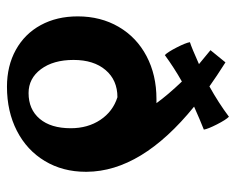

<svg xmlns="http://www.w3.org/2000/svg" viewBox="-83 -583 677 551"><g transform="rotate(90 255.5 -307.5)"><path d="M473 -215Q473 -149 442 -97.5Q411 -46 355.5 -17.5Q300 11 229 11Q169 11 123 -14.5Q77 -40 52 -86Q27 -132 27 -192Q27 -258 57 -309.5Q87 -361 141 -389.5Q195 -418 264 -418H276Q253 -450 214 -491Q175 -469 138 -442Q129 -451 116 -476.5Q103 -502 101 -514Q117 -519 164 -540L124 -573L159 -616Q200 -590 228 -570Q275 -596 315 -626Q324 -617 337 -591.5Q350 -566 352 -554Q324 -543 286 -526Q472 -375 473 -218V-217V-216ZM348 -172Q348 -221 324 -257Q300 -293 259 -306Q210 -306 181 -272Q152 -238 152 -180Q152 -122 178.5 -86.5Q205 -51 247 -51Q294 -51 321 -83Q348 -115 348 -172Z"/></g></svg>

Font: Mirza
Style: Bold
Weight: 700
Designer: Arabic design by Kourosh Beigpour, Latin design by Eduardo Tunni, engineering by Lasse Fister
Version: Version 1.0010g